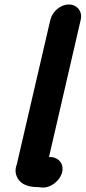

<svg xmlns="http://www.w3.org/2000/svg" viewBox="-20 -749 381 854"><path d="M204 -661 55 -19C45 8 48 31 64 52C79 71 103 81 138 83C144 83 150 83 157 84L167 85C204 88 244 57 255 22C267 -16 244 -47 210 -50L198 -51L339 -661C348 -698 323 -729 286 -729C249 -729 213 -698 204 -661Z"/></svg>

Font: Electronic
Style: UltThkIt
Weight: 900
Version: Version 1.011